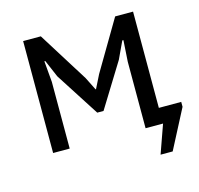

<svg xmlns="http://www.w3.org/2000/svg" viewBox="-93 -586 837 809"><g transform="rotate(-15 326.0 -182.0)"><path d="M478.5 0Q497.1 0 554.7 0Q543.9 31.2 510.7 124Q524.4 124 563.5 124Q585.9 81.1 652.3 -46.9Q652.3 -52.7 652.3 -68.4Q627.9 -68.4 554.7 -68.4Q554.7 -173.8 554.7 -488.3Q535.2 -488.3 476.6 -488.3Q444.3 -433.6 348.6 -271.5Q340.8 -256.8 319.3 -212.9Q318.4 -212.9 317.4 -212.9Q310.5 -226.6 289.1 -269.5Q254.9 -324.2 152.3 -488.3Q132.8 -488.3 75.2 -488.3Q75.2 -366.2 75.2 0Q92.8 0 147.5 0Q147.5 -72.3 147.5 -291Q145.5 -313.5 139.6 -382.8Q140.6 -382.8 143.6 -382.8Q151.4 -364.3 175.8 -307.6Q206.1 -259.8 298.8 -116.2Q305.7 -116.2 326.2 -116.2Q355.5 -164.1 444.3 -307.6Q453.1 -326.2 479.5 -382.8Q480.5 -382.8 484.4 -382.8Q482.4 -359.4 478.5 -290Q478.5 -217.8 478.5 0Z"/></g></svg>

Font: Aptus Gothic JP
Style: Medium
Weight: 400
Designer: Fuminori Ogawa / Motoya
Version: Version 1